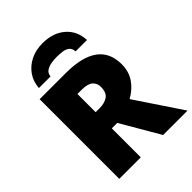

<svg xmlns="http://www.w3.org/2000/svg" viewBox="-264 -1084 1217 1217"><g transform="rotate(-45 344.5 -476.0)"><path d="M311 -713.9Q602.1 -713.9 602.1 -502.9Q602.1 -438 569.8 -390.4Q537.6 -342.8 481 -311L689 0H470.2L318.8 -259.8H270V0H77.1V-713.9ZM308.1 -567.9H270V-404.8H306.2Q350.6 -404.8 378.9 -424.3Q407.2 -443.8 407.2 -494.1Q407.2 -528.8 383.8 -548.3Q360.4 -567.9 308.1 -567.9ZM340.8 -952.1Q434.6 -952.1 492.9 -901.6Q551.3 -851.1 554.7 -767.1H452.6Q450.7 -795.9 434.1 -808.3Q417.5 -820.8 392.8 -824Q368.2 -827.1 340.8 -827.1Q318.8 -827.1 293.5 -823Q268.1 -818.8 249.3 -806.2Q230.5 -793.5 228 -767.1H124Q127.4 -821.3 156.2 -863Q185.1 -904.8 232.7 -928.5Q280.3 -952.1 340.8 -952.1Z"/></g></svg>

Font: Open Sans ExtraBold
Style: Regular
Weight: 800
Designer: Monotype Design Team
Foundry: Monotype Imaging Inc.
Version: Version 3.003; ttfautohint (v1.8.4)